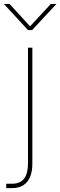

<svg xmlns="http://www.w3.org/2000/svg" viewBox="-75 -760 309 984"><path d="M90.8 -515.6V79.1Q90.8 118.2 79.3 146.2Q67.9 174.3 44.4 189.2Q21 204.1 -13.7 204.1H-43V181.6H-13.7Q28.8 181.6 48.6 155.3Q68.4 128.9 68.4 79.1V-515.6ZM79.1 -625 185.5 -739.7H213.9V-739.3L89.8 -606H68.4L-54.7 -739.3V-739.7H-25.9Z"/></svg>

Font: Intratopia Thin
Style: Regular
Weight: 100
Designer: Rasmus Andersson
Foundry: rsms
Version: Version 3.000;Glyphs 3.2.3 (3260)